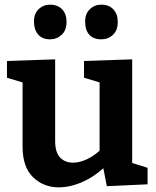

<svg xmlns="http://www.w3.org/2000/svg" viewBox="-20 -793 672 825"><path d="M233 12Q167 12 122 -31.5Q77 -75 77 -163V-455L90 -435L10 -459V-531L217 -538V-186Q217 -139 238 -116.5Q259 -94 294 -94Q321 -94 353 -108.5Q385 -123 417 -154L408 -129V-458L421 -435L341 -459V-531L548 -538V-74L531 -98L614 -72V-1L439 7L420 -91L439 -84Q390 -36 336 -12Q282 12 233 12ZM415 -624Q382 -624 364 -643.5Q346 -663 346 -698Q345 -733 365.5 -753Q386 -773 415 -773Q448 -773 467 -753Q486 -733 486 -698Q486 -663 465.5 -643.5Q445 -624 415 -624ZM195 -624Q163 -624 145 -643.5Q127 -663 126 -698Q125 -733 145.5 -753Q166 -773 195 -773Q228 -773 247 -753Q266 -733 266 -698Q266 -663 245 -643.5Q224 -624 195 -624Z"/></svg>

Font: Bitter Thin
Style: Bold
Weight: 700
Version: Version 3.021